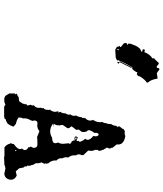

<svg xmlns="http://www.w3.org/2000/svg" viewBox="49 -840 791 929"><g transform="rotate(90 444.5 -375.5)"><path d="M314 -751H316.9Q332 -738.8 335.9 -738.8Q350.6 -742.2 360.4 -742.2Q364.7 -710.9 379.4 -695.8V-689.9Q365.7 -682.6 349.6 -656.7Q349.6 -647.5 338.4 -641.6Q333 -644.5 330.1 -644.5Q327.6 -634.3 314 -620.1H305.7Q272.9 -563 272.9 -552.7L269.5 -556.2L272.9 -546.4L259.3 -540L220.7 -537.6L205.1 -546.4L207.5 -552.7Q202.1 -552.7 202.1 -559.1Q207.5 -559.1 207.5 -564.9Q188.5 -578.1 188.5 -583V-589.4Q188.5 -595.2 196.8 -595.2V-598.6H191.4V-610.8Q208 -662.6 229.5 -662.6V-668.5Q218.3 -668.5 218.3 -674.8Q219.2 -680.7 224.1 -680.7H226.6L231.9 -677.7Q242.2 -705.1 262.2 -717.3V-726.6Q265.6 -726.6 284.2 -748H289.6L300.3 -738.8H308.6Q308.6 -751 314 -751ZM220.7 -556.2 216.3 -548.8 220.2 -546.4 223.6 -556.2ZM279.8 -557.6H282.7Q287.6 -556.6 287.6 -551.3L282.7 -548.3H279.8ZM310.1 -617.7 280.3 -558.6 275.9 -559.6 305.2 -616.2ZM432.1 -50.8 438 -55.2 432.1 -57.1 436 -62.5Q443.8 -64 450.2 -70.3L469.7 -72.8L480.5 -88.4L485.4 -104.5H480.5L490.7 -112.3L486.8 -127.9L490.7 -136.7L489.3 -143.6Q502 -153.3 502 -168L501 -177.2L503.9 -184.6L502.4 -190.4Q510.7 -195.8 510.7 -204.1L512.2 -214.8L510.3 -221.7Q521 -232.4 521 -247.6L518.1 -263.2L524.9 -260.7L521 -271Q528.8 -281.7 528.8 -298.3Q534.7 -304.7 534.7 -314L533.7 -320.8Q540.5 -329.1 540.5 -338.4L539.1 -348.1Q546.4 -359.9 546.9 -374L551.3 -380.4L550.3 -384.3L552.2 -393.6Q557.1 -397 561 -404.3L559.1 -406.7L562 -406.2L563.5 -416Q563.5 -423.8 560.1 -430.2Q571.3 -445.8 571.3 -464.4L570.3 -475.6Q575.7 -482.4 575.7 -492.2L579.1 -501.5L580.6 -518.6Q587.9 -527.3 588.4 -539.6L592.3 -547.4H596.7Q591.3 -548.8 591.3 -557.6L605.5 -576.2L602.5 -579.6L605.5 -578.6L614.7 -584L623 -583Q631.8 -583 638.2 -586.4Q679.2 -579.6 679.2 -551.8L678.7 -544.9L695.3 -523.9L694.8 -521Q694.8 -516.6 699.2 -513.7L696.8 -511.2L699.2 -509.3L693.8 -497.6L704.6 -480Q704.6 -473.1 710 -467.8L707 -465.3L710.9 -463.9L708.5 -460.9L710 -457.5Q704.6 -453.6 704.6 -449.7L707 -442.9H704.1Q710 -431.6 710 -419.9L708.5 -406.7L730.5 -383.3V-374Q726.6 -367.2 726.6 -361.8Q726.6 -355 731.9 -346.7L731.4 -339.4Q731.4 -323.7 742.2 -310.1L740.7 -299.8Q740.7 -291 746.1 -281.2L745.6 -275.4Q745.6 -263.2 756.8 -252.9L756.3 -246.6Q756.3 -227.5 772.5 -210.9L769 -209.5L773.4 -206.1Q770.5 -205.1 770.5 -201.7L772.5 -194.3L765.6 -181.2Q770 -171.4 770 -161.6L769.5 -153.8L777.3 -140.6Q777.3 -133.8 782.7 -124L780.8 -120.6L784.2 -118.7Q780.3 -117.7 780.3 -114.3L785.6 -109.4L784.7 -104.5Q784.7 -98.6 790.5 -93.8L794.4 -72.8L809.1 -56.2L829.6 -61Q849.6 -50.8 849.6 -34.2Q849.6 -21.5 842.8 -12.2Q834 -1 819.8 -1L795.9 -6.3L781.7 -3.9L780.3 -1.5L739.3 0.5L737.3 -1.5H692.9Q678.2 -12.2 674.8 -29.8L671.9 -31.2Q677.2 -38.1 677.2 -46.9Q701.7 -64.5 701.7 -77.1Q701.7 -82.5 698.2 -85.9Q706.1 -93.8 706.1 -101.1Q706.1 -110.4 691.4 -118.2L693.4 -121.1L689 -128.9Q695.3 -136.7 695.3 -144.5Q695.3 -161.1 678.2 -161.1Q647 -161.1 643.6 -159.2L614.7 -170.9Q602.5 -160.2 585.9 -160.2L574.2 -161.6L566.4 -157.7Q563 -152.8 563 -146L564.9 -136.7L561 -126.5Q552.7 -113.8 552.7 -99.6L553.2 -91.3Q548.3 -83.5 548.3 -70.3Q561 -60.1 579.6 -57.1Q583.5 -51.8 592.3 -46.9Q589.4 -29.8 576.7 -15.6L564.9 -9.3Q555.7 -9.3 554.2 -2L543 0H496.1L486.8 -6.3Q475.6 -0.5 463.9 -0.5Q455.1 -0.5 450.4 -2.4Q445.8 -4.4 442.9 -7.8Q439.9 -11.2 438 -15.6Q436 -20 432.1 -24.9ZM615.2 -222.7Q630.9 -222.7 646 -231.9Q672.9 -232.4 672.9 -247.6Q672.9 -254.4 669.4 -260.7Q675.8 -271.5 675.8 -285.2L673.3 -311L674.8 -316.9L677.2 -317.9Q671.9 -325.2 664.1 -327.1L659.2 -336.9L660.2 -342.8L655.3 -337.9L656.2 -342.8L648.4 -339.8Q640.1 -342.3 640.1 -345.7Q640.1 -351.6 646 -356.9Q655.3 -350.6 659.2 -350.6Q662.6 -350.6 662.6 -353L661.6 -359.9Q666 -363.3 666 -366.7Q666 -369.6 661.1 -378.9Q656.2 -388.2 651.4 -392.1Q656.7 -398.9 656.7 -404.3Q656.7 -416.5 638.2 -431.2L639.6 -442.9Q639.6 -457 628.9 -457.5Q622.6 -452.6 622.6 -444.8L623.5 -438Q613.8 -425.3 609.4 -411.6Q610.8 -402.3 618.7 -396L614.7 -393.6L618.7 -393.1V-379.4Q618.7 -374.5 612.8 -368.7Q606.9 -362.8 606.9 -358.4L608.4 -351.1Q608.4 -348.6 606.4 -346.2Q593.8 -332 591.3 -324.7Q600.6 -315.4 600.6 -311Q600.6 -304.7 592.5 -295.2Q584.5 -285.6 584.5 -279.3L587.4 -266.1L584 -264.6L587.4 -261.7Q584 -245.6 578.6 -240.7L594.2 -236.3L576.7 -237.3Q596.2 -222.7 615.2 -222.7ZM648.9 -343.3 656.7 -347.2 647.9 -351.1 644 -347.2ZM711.4 -53.2 709.5 -59.6 706.5 -58.1 706.1 -53.7Z"/></g></svg>

Font: Truetypewriter PolyglOTT
Style: Regular
Weight: 400
Designer: Sergey Beatoff a.k.a. Sam_T
Version: Version 3.76